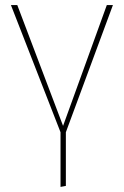

<svg xmlns="http://www.w3.org/2000/svg" viewBox="-20 -539 487 755"><path d="M239 -19V192L218 196V-19L23 -519H48L228 -44L400 -519H424Z"/></svg>

Font: Fira Sans Thin
Style: Regular
Weight: 100
Designer: bBox Type GmbH & Carrois Corporate GbR & Edenspiekermann AG
Foundry: bBox Type GmbH & Carrois Corporate GbR & Edenspiekermann AG
Version: Version 4.301